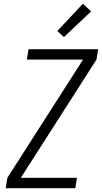

<svg xmlns="http://www.w3.org/2000/svg" viewBox="-20 -995 540 1015"><path d="M10 0 19 -55 419 -680H122L131 -735H499L490 -680L90 -55H387L378 0ZM318 -799 283 -831 418 -975 462 -935Z"/></svg>

Font: Iosevka Light Oblique
Style: Regular
Weight: 300
Italic angle: -9°
Monospace: yes
Designer: Belleve Invis
Foundry: Belleve Invis
Version: Version 32.5.0; ttfautohint (v1.8.4)